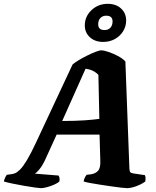

<svg xmlns="http://www.w3.org/2000/svg" viewBox="-70 -983 813 1003"><path d="M144 0Q137 0 112 -3.5Q87 -7 55.5 -12.5Q24 -18 -5 -24Q-34 -30 -50 -35Q-47 -47 -42.5 -56.5Q-38 -66 -34 -70L-11 -73Q-2 -74 8.5 -78Q19 -82 34.5 -97Q50 -112 70.5 -146Q91 -180 119 -240L309 -646Q319 -655 339.5 -667.5Q360 -680 384 -692Q408 -704 428.5 -712Q449 -720 459 -720Q472 -720 496 -712Q520 -704 545 -691Q570 -678 585 -662L606 -102Q607 -86 611.5 -82.5Q616 -79 627 -77L687 -68Q689 -65 690 -55.5Q691 -46 689 -35Q679 -27 661.5 -18.5Q644 -10 625.5 -5Q607 0 595 0Q588 0 565 -2.5Q542 -5 511.5 -9.5Q481 -14 451 -18.5Q421 -23 398 -27.5Q375 -32 367 -35Q369 -48 374 -57Q379 -66 383 -70L402 -72Q427 -75 441.5 -90Q456 -105 454 -145L450 -280H226L163 -142Q151 -117 135 -97.5Q119 -78 111 -76L236 -66Q244 -53 240 -35Q232 -27 213 -18.5Q194 -10 174.5 -5Q155 0 144 0ZM255 -351Q325 -351 373 -354.5Q421 -358 449 -362L444 -592Q418 -619 377 -624ZM469 -764Q426 -764 399.5 -788.5Q373 -813 373 -850Q373 -897 408 -930Q443 -963 493 -963Q536 -963 562.5 -938.5Q589 -914 589 -876Q589 -845 573 -819.5Q557 -794 530 -779Q503 -764 469 -764ZM476 -826Q496 -826 507 -838.5Q518 -851 518 -871Q518 -901 485 -901Q466 -901 454.5 -889Q443 -877 443 -856Q443 -826 476 -826Z"/></svg>

Font: Texturina 72pt 72pt Black
Style: Italic
Weight: 900
Italic angle: -11°
Designer: Guillermo Torres Carreño
Foundry: Omnibus-Type
Version: Version 1.002; ttfautohint (v1.8.3)